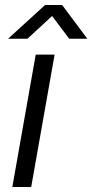

<svg xmlns="http://www.w3.org/2000/svg" viewBox="-20 -743 367 763"><path d="M29 0 122 -526H197L104 0ZM12 -589 159 -723H227L327 -589H255L174 -697H206L89 -589Z"/></svg>

Font: Archivo SemiExpanded Light
Style: Italic
Weight: 300
Width: 6
Italic angle: -10°
Designer: Hector Gatti
Foundry: Omnibus-Type
Version: Version 2.001